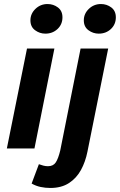

<svg xmlns="http://www.w3.org/2000/svg" viewBox="-20 -737 595 953"><path d="M14 0 114 -496H250L151 0ZM205 -570Q177 -570 154 -587Q131 -604 131 -636Q131 -669 156 -693Q181 -717 216 -717Q245 -717 267.5 -700Q290 -683 290 -651Q290 -616 265.5 -593Q241 -570 205 -570ZM230 196Q205 196 181.5 191Q158 186 137 174L173 78Q184 82 195 85Q206 88 218 88Q244 88 256.5 69.5Q269 51 279 10L380 -496H517L414 16Q404 66 382 106.5Q360 147 322.5 171.5Q285 196 230 196ZM470 -570Q442 -570 419 -587Q396 -604 396 -636Q396 -669 421 -693Q446 -717 481 -717Q510 -717 532.5 -700Q555 -683 555 -651Q555 -616 530.5 -593Q506 -570 470 -570Z"/></svg>

Font: Source Sans 3 ExtraLight
Style: Bold Italic
Weight: 700
Italic angle: -11°
Version: Version 3.052;hotconv 1.1.0;makeotfexe 2.6.0